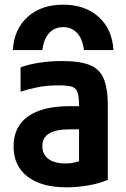

<svg xmlns="http://www.w3.org/2000/svg" viewBox="-20 -791 540 821"><path d="M250 -771Q344 -771 402 -718.5Q460 -666 465 -577H339Q333 -624 310 -649.5Q287 -675 250 -675Q213 -675 190 -649.5Q167 -624 161 -577H35Q40 -666 98 -718.5Q156 -771 250 -771ZM265 10Q157 10 97.5 -36Q38 -82 38 -165Q38 -249 99.5 -293Q161 -337 278 -337H379V-238H280Q220 -238 190.5 -220.5Q161 -203 161 -166Q161 -131 187 -111.5Q213 -92 260 -92Q287 -92 309.5 -99Q332 -106 350 -119L318 -53V-337Q318 -376 312 -395Q306 -414 288 -420Q270 -426 233 -426Q207 -426 183 -424Q159 -422 131.5 -416Q104 -410 68 -399V-503Q103 -516 149 -523Q195 -530 246 -530Q321 -530 363.5 -513Q406 -496 423.5 -454.5Q441 -413 441 -340V-22Q407 -7 359.5 1.5Q312 10 265 10Z"/></svg>

Font: M PLUS Code Latin SemiBold
Style: Regular
Weight: 600
Designer: Coji Morishita
Foundry: UNDERFOREST DESIGN
Version: Version 1.002; ttfautohint (v1.8.3)